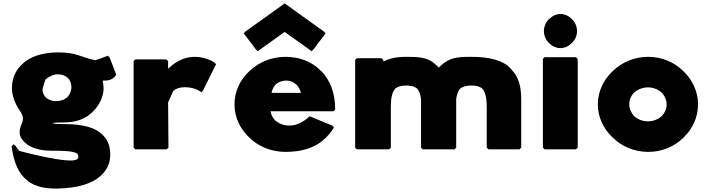

<svg xmlns="http://www.w3.org/2000/svg" viewBox="-20 -868 4164 1125"><path d="M119 -40 127 -32C157 -2 215 15 277 15C358 15 411 17 434 33C436 36 438 41 439 47C440 54 438 58 432 65C390 97 93 16 93 16C86 8 78 -3 72 -12H71L60 -23L48 -11V-8C58 54 73 123 120 171L128 179C165 216 222 238 312 237C435 235 523 208 573 159L580 152C611 121 626 82 626 37C626 -5 615 -43 586 -73L579 -80C541 -118 471 -141 356 -141C322 -141 302 -141 286 -147C300 -150 321 -150 370 -151C438 -154 485 -177 518 -208L526 -216C566 -255 583 -304 586 -334C588 -352 586 -373 582 -396C597 -395 627 -395 645 -412L652 -418C655 -421 658 -425 660 -429L661 -431L622 -532L611 -542L608 -540C608 -540 532 -510 533 -516C450 -534 429 -562 317 -561C228 -560 156 -537 111 -493L104 -486C70 -453 50 -407 50 -352C50 -282 94 -223 94 -223C140 -156 95 -149 95 -93C95 -72 104 -55 119 -40ZM253 -407C267 -419 287 -429 308 -432C336 -435 359 -427 377 -412C388 -400 397 -384 398 -365C400 -340 391 -317 375 -299C362 -287 343 -278 319 -276C292 -273 267 -281 248 -297C237 -309 230 -325 229 -343C229 -346 246 -414 253 -407Z M966 -467C965 -466 966 -466 965 -465V-510L954 -520H773L763 -510V-3L773 7H957L967 -3L965 -268L995 -335C1010 -348 1031 -357 1063 -357C1124 -357 1156 -330 1156 -330L1159 -327L1170 -338L1246 -492L1236 -502C1236 -502 1189 -535 1121 -535C1053 -535 1003 -500 975 -474Z M1743 -324H1571C1575 -341 1581 -358 1595 -373C1611 -386 1630 -396 1657 -396C1680 -396 1700 -387 1716 -373C1729 -360 1738 -345 1743 -324ZM1792 -185C1716 -113 1637 -124 1593 -162C1579 -176 1568 -196 1565 -216H1934L1944 -225V-228C1944 -325 1913 -401 1861 -453L1859 -454H1858L1853 -460C1802 -509 1732 -535 1653 -535C1570 -535 1496 -503 1442 -452L1434 -444C1384 -395 1354 -329 1354 -256C1354 -184 1384 -118 1434 -69L1441 -62C1493 -10 1569 22 1653 22C1745 22 1826 0 1885 -57L1893 -65C1908 -80 1923 -98 1935 -119L1937 -122L1927 -132L1794 -187ZM1408 -673 1479 -579 1490 -568 1648 -681 1806 -568 1817 -579 1888 -673 1877 -684 1648 -848 1419 -684Z M2359 -535C2301 -535 2260 -525 2226 -507V-517L2216 -527H2071L2061 -517V-3L2071 7H2260L2270 -3V-242C2270 -295 2278 -328 2296 -349C2310 -360 2330 -367 2359 -367C2388 -367 2408 -362 2424 -349C2435 -337 2443 -318 2447 -288V-3L2457 7H2643L2653 -3V-288C2657 -316 2664 -335 2676 -349C2691 -360 2712 -367 2741 -367C2770 -367 2790 -362 2806 -349C2823 -329 2832 -295 2832 -242V-3L2842 7H3024L3034 -3V-287C3034 -364 3017 -420 2977 -460V-461L2969 -470C2923 -516 2846 -535 2741 -535C2664 -535 2613 -533 2557 -478L2551 -472C2550 -474 2546 -477 2544 -479L2543 -480L2535 -487C2488 -534 2432 -535 2359 -535Z M3194 -619 3201 -612C3217 -596 3240 -586 3264 -586C3287 -586 3308 -595 3325 -611L3334 -619C3351 -636 3361 -661 3361 -686C3361 -711 3351 -736 3334 -753L3327 -760C3311 -776 3288 -786 3264 -786C3241 -786 3220 -777 3203 -761L3194 -753C3177 -736 3167 -711 3167 -686C3167 -661 3177 -636 3194 -619ZM3171 7H3355L3365 -3V-523L3355 -533H3171L3161 -523V-3Z M3777 -356C3807 -356 3834 -345 3856 -327C3874 -308 3886 -283 3886 -256C3886 -230 3875 -206 3856 -186C3835 -169 3808 -157 3777 -157C3747 -157 3720 -167 3697 -186C3680 -204 3667 -230 3667 -256C3667 -282 3677 -308 3697 -327C3717 -344 3746 -356 3777 -356ZM3564 -68 3571 -61C3623 -10 3697 22 3778 22C3858 22 3931 -9 3982 -59L3989 -66C4040 -116 4070 -184 4070 -256C4070 -328 4040 -396 3989 -446L3981 -454C3930 -504 3858 -535 3778 -535C3698 -535 3625 -504 3572 -453L3564 -445C3513 -395 3483 -328 3483 -256C3483 -184 3514 -117 3564 -68Z"/></svg>

Font: Hussar Woodtype
Style: Ultra
Weight: 900
Foundry: Cannot Into Space Fonts
Version: Version 1.07